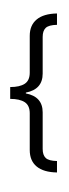

<svg xmlns="http://www.w3.org/2000/svg" viewBox="-20 -916 431 1204"><path d="M247.6 18.1Q247.6 56.2 266.6 74.5Q285.6 92.8 337.4 93.8V165.5Q253.4 164.1 210 128.2Q166.5 92.3 166.5 24.9V-205.6Q166.5 -254.9 135 -275.4Q103.5 -295.9 43.9 -295.9V-370.1Q103.5 -370.1 135 -390.6Q166.5 -411.1 166.5 -460.4V-691.4Q166.5 -757.8 210 -793.9Q253.4 -830.1 337.4 -831.5V-760.3Q285.6 -759.3 266.6 -741Q247.6 -722.7 247.6 -684.6V-454.6Q247.6 -355.5 142.1 -335.4V-330.1Q247.6 -310.1 247.6 -211.4ZM76.7 -591.8ZM94.7 -896.5ZM136.7 267.6Z"/></svg>

Font: Noto Sans Gujarati UI
Style: Regular
Weight: 400
Designer: Monotype Design Team
Foundry: Monotype Imaging Inc.
Version: Version 1.03